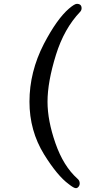

<svg xmlns="http://www.w3.org/2000/svg" viewBox="-20 -817 540 1002"><path d="M376 165Q365.2 165 338.9 144Q279.8 101.1 210 -11.2Q133.8 -134.8 133.8 -286.1Q133.8 -441.9 209 -587.9Q276.9 -717.8 339.8 -772Q369.1 -796.9 380.9 -796.9Q405.8 -796.9 405.8 -773.9Q405.8 -763.2 397.9 -754.9Q314.9 -668 272 -530.8Q228 -389.2 228 -286.1Q228 -188 269.5 -69.1Q311 49.8 383.8 115.2Q396 125 396 140.1Q396 149.9 389.9 157.5Q383.8 165 376 165Z"/></svg>

Font: LXGW WenKai Mono GB Screen
Style: Regular
Weight: 400
Monospace: yes
Designer: LXGW / Fontworks Inc.
Foundry: LXGW / Fontworks Inc.
Version: Version 1.510;January 18,2025